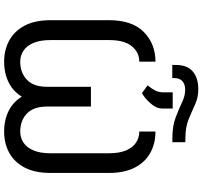

<svg xmlns="http://www.w3.org/2000/svg" viewBox="-45 -910 965 915"><g transform="rotate(90 437.5 -452.5)"><path d="M638.2 -853.5H657.7V-791.5H637.2Q581.1 -791.5 540.3 -806.9Q499.5 -822.3 468 -837.4Q436.5 -852.5 407.2 -852.5Q382.3 -852.5 367.2 -839.6Q352.1 -826.7 352.1 -799.8V-791H289.6V-808.6Q289.6 -862.3 320.6 -888.7Q351.6 -915 405.3 -915Q444.3 -915 477.8 -899.7Q511.2 -884.3 548.8 -868.9Q586.4 -853.5 638.2 -853.5ZM423.8 -646.5 386.7 -673.3Q402.8 -692.9 411.4 -710.2Q419.9 -727.5 419.9 -746.6V-793H497.1V-743.2Q497.1 -714.8 472.2 -687Q447.3 -659.2 423.8 -646.5ZM273.9 -710.9V-633.8Q229.5 -633.8 200.2 -598.1Q170.9 -562.5 170.9 -489.3V-210.9Q170.9 -162.1 184.3 -130.1Q197.8 -98.1 220.9 -82.3Q244.1 -66.4 273.9 -66.4Q326.2 -66.4 359.9 -98.1Q393.6 -129.9 393.6 -194.3V-403.3H469.7V-194.3Q469.7 -126 444.3 -80.3Q418.9 -34.7 374.5 -12.2Q330.1 10.3 273.9 10.3Q217.3 10.3 172.6 -14.2Q127.9 -38.6 102.1 -87.6Q76.2 -136.7 76.2 -210.9V-489.3Q76.2 -600.1 132.6 -655.5Q189 -710.9 273.9 -710.9ZM606.9 -633.8V-710.9Q664.1 -710.9 708.5 -686.3Q752.9 -661.6 778.6 -612.5Q804.2 -563.5 804.2 -489.3V-210.9Q804.2 -136.7 778.6 -87.6Q752.9 -38.6 708.5 -14.2Q664.1 10.3 606.9 10.3Q550.8 10.3 506.6 -12.2Q462.4 -34.7 437 -80.3Q411.6 -126 411.6 -194.3V-403.3H487.8V-194.3Q487.8 -129.9 521.2 -98.1Q554.7 -66.4 606.9 -66.4Q636.7 -66.4 660.2 -82.3Q683.6 -98.1 697 -130.1Q710.4 -162.1 710.4 -210.9V-489.3Q710.4 -538.1 697 -570.1Q683.6 -602.1 660.2 -617.9Q636.7 -633.8 606.9 -633.8Z"/></g></svg>

Font: RobotoDEMO
Style: Regular
Weight: 400
Designer: Christian Robertson
Foundry: Google
Version: Version 2.136